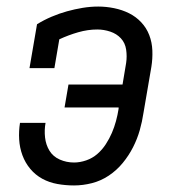

<svg xmlns="http://www.w3.org/2000/svg" viewBox="-20 -558 540 586"><path d="M206 8Q180 8 155 3.5Q130 -1 109 -12.5Q88 -24 72.5 -42.5Q57 -61 48.5 -84Q40 -107 38.5 -132.5Q37 -158 41 -183Q41 -183 41 -183Q41 -183 41 -183H119Q115 -161 117.5 -138.5Q120 -116 131 -98Q142 -80 162.5 -71Q183 -62 206 -62Q224 -62 243 -68.5Q262 -75 277 -88Q292 -101 303 -118Q314 -135 321.5 -152.5Q329 -170 334 -188.5Q339 -207 342 -226V-230H177L189 -300H354L365 -366Q368 -386 365 -406.5Q362 -427 349 -441Q336 -455 316.5 -461.5Q297 -468 277 -468Q248 -468 218.5 -459.5Q189 -451 161 -438L146 -350H70L93 -484Q114 -497 137.5 -507Q161 -517 184.5 -523.5Q208 -530 232 -534Q256 -538 280 -538Q304 -538 328.5 -533Q353 -528 374 -517.5Q395 -507 411 -490Q427 -473 435.5 -451Q444 -429 445 -404Q446 -379 442 -354L418 -214Q414 -187 406.5 -160.5Q399 -134 386 -108.5Q373 -83 354.5 -60.5Q336 -38 312 -22Q288 -6 260.5 1Q233 8 206 8Z"/></svg>

Font: Iosevka Slab
Style: Italic
Weight: 400
Italic angle: -9°
Monospace: yes
Designer: Belleve Invis
Foundry: Belleve Invis
Version: Version 11.1.0; ttfautohint (v1.8.3)